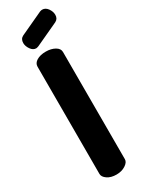

<svg xmlns="http://www.w3.org/2000/svg" viewBox="-246 -981 765 1012"><g transform="rotate(-30 136.0 -474.5)"><path d="M131 0Q97 0 75.5 -15Q54 -30 54 -48V-701Q54 -722 75.5 -735Q97 -748 131 -748Q163 -748 186 -735Q209 -722 209 -701V-48Q209 -30 186 -15Q163 0 131 0ZM97 -788Q78 -788 64.5 -807.5Q51 -827 51 -846Q51 -871 71 -881L211 -946Q219 -949 225 -949Q245 -949 258.5 -930Q272 -911 272 -891Q272 -867 252 -857L112 -792Q108 -791 104.5 -789.5Q101 -788 97 -788Z"/></g></svg>

Font: Dosis ExtraBold
Style: Regular
Weight: 800
Designer: EdgarTolentino, PabloImpallari, IginoMarini
Foundry: EdgarTolentino, PabloImpallari, IginoMarini
Version: Version 3.001; ttfautohint (v1.8.2)